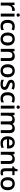

<svg xmlns="http://www.w3.org/2000/svg" viewBox="3348 -4135 797 7533"><g transform="rotate(90 3746.5 -368.5)"><path d="M356 -549.8Q390.6 -549.8 413.1 -544.9L401.9 -438Q377.4 -443.8 351.1 -443.8Q282.2 -443.8 239.5 -398.9Q196.8 -354 196.8 -282.2V0H82V-540H171.9L187 -444.8H192.9Q219.7 -493.2 262.9 -521.5Q306.2 -549.8 356 -549.8Z M627.9 0H513.2V-540H627.9ZM506.3 -683.1Q506.3 -713.9 523.2 -730.5Q540 -747.1 571.3 -747.1Q601.6 -747.1 618.4 -730.5Q635.3 -713.9 635.3 -683.1Q635.3 -653.8 618.4 -637Q601.6 -620.1 571.3 -620.1Q540 -620.1 523.2 -637Q506.3 -653.8 506.3 -683.1Z M1009.8 9.8Q887.2 9.8 823.5 -61.8Q759.8 -133.3 759.8 -267.1Q759.8 -403.3 826.4 -476.6Q893.1 -549.8 1019 -549.8Q1104.5 -549.8 1172.9 -518.1L1138.2 -425.8Q1065.4 -454.1 1018.1 -454.1Q877.9 -454.1 877.9 -268.1Q877.9 -177.2 912.8 -131.6Q947.8 -85.9 1015.1 -85.9Q1091.8 -85.9 1160.2 -124V-23.9Q1129.4 -5.9 1094.5 2Q1059.6 9.8 1009.8 9.8Z M1766.1 -271Q1766.1 -138.7 1698.2 -64.5Q1630.4 9.8 1509.3 9.8Q1433.6 9.8 1375.5 -24.4Q1317.4 -58.6 1286.1 -122.6Q1254.9 -186.5 1254.9 -271Q1254.9 -402.3 1322.3 -476.1Q1389.6 -549.8 1512.2 -549.8Q1629.4 -549.8 1697.8 -474.4Q1766.1 -398.9 1766.1 -271ZM1373 -271Q1373 -84 1511.2 -84Q1647.9 -84 1647.9 -271Q1647.9 -456.1 1510.3 -456.1Q1438 -456.1 1405.5 -408.2Q1373 -360.4 1373 -271Z M2373 0H2257.8V-332Q2257.8 -394.5 2232.7 -425.3Q2207.5 -456.1 2152.8 -456.1Q2080.1 -456.1 2046.4 -413.1Q2012.7 -370.1 2012.7 -269V0H1897.9V-540H1987.8L2003.9 -469.2H2009.8Q2034.2 -507.8 2079.1 -528.8Q2124 -549.8 2178.7 -549.8Q2373 -549.8 2373 -352.1Z M3011.7 -271Q3011.7 -138.7 2943.8 -64.5Q2876 9.8 2754.9 9.8Q2679.2 9.8 2621.1 -24.4Q2563 -58.6 2531.7 -122.6Q2500.5 -186.5 2500.5 -271Q2500.5 -402.3 2567.9 -476.1Q2635.3 -549.8 2757.8 -549.8Q2875 -549.8 2943.4 -474.4Q3011.7 -398.9 3011.7 -271ZM2618.7 -271Q2618.7 -84 2756.8 -84Q2893.6 -84 2893.6 -271Q2893.6 -456.1 2755.9 -456.1Q2683.6 -456.1 2651.1 -408.2Q2618.7 -360.4 2618.7 -271Z M3506.3 -153.8Q3506.3 -74.7 3448.7 -32.5Q3391.1 9.8 3283.7 9.8Q3175.8 9.8 3110.4 -22.9V-122.1Q3205.6 -78.1 3287.6 -78.1Q3393.6 -78.1 3393.6 -142.1Q3393.6 -162.6 3381.8 -176.3Q3370.1 -189.9 3343.3 -204.6Q3316.4 -219.2 3268.6 -237.8Q3175.3 -273.9 3142.3 -310.1Q3109.4 -346.2 3109.4 -403.8Q3109.4 -473.1 3165.3 -511.5Q3221.2 -549.8 3317.4 -549.8Q3412.6 -549.8 3497.6 -511.2L3460.4 -424.8Q3373 -460.9 3313.5 -460.9Q3222.7 -460.9 3222.7 -409.2Q3222.7 -383.8 3246.3 -366.2Q3270 -348.6 3349.6 -317.9Q3416.5 -292 3446.8 -270.5Q3477.1 -249 3491.7 -220.9Q3506.3 -192.9 3506.3 -153.8Z M3848.1 9.8Q3725.6 9.8 3661.9 -61.8Q3598.1 -133.3 3598.1 -267.1Q3598.1 -403.3 3664.8 -476.6Q3731.4 -549.8 3857.4 -549.8Q3942.9 -549.8 4011.2 -518.1L3976.6 -425.8Q3903.8 -454.1 3856.4 -454.1Q3716.3 -454.1 3716.3 -268.1Q3716.3 -177.2 3751.2 -131.6Q3786.1 -85.9 3853.5 -85.9Q3930.2 -85.9 3998.5 -124V-23.9Q3967.8 -5.9 3932.9 2Q3897.9 9.8 3848.1 9.8Z M4240.2 0H4125.5V-540H4240.2ZM4118.7 -683.1Q4118.7 -713.9 4135.5 -730.5Q4152.3 -747.1 4183.6 -747.1Q4213.9 -747.1 4230.7 -730.5Q4247.6 -713.9 4247.6 -683.1Q4247.6 -653.8 4230.7 -637Q4213.9 -620.1 4183.6 -620.1Q4152.3 -620.1 4135.5 -637Q4118.7 -653.8 4118.7 -683.1Z M4859.4 0H4744.1V-333Q4744.1 -395 4720.7 -425.5Q4697.3 -456.1 4647.5 -456.1Q4581.1 -456.1 4550 -412.8Q4519 -369.6 4519 -269V0H4404.3V-540H4494.1L4510.3 -469.2H4516.1Q4538.6 -507.8 4581.3 -528.8Q4624 -549.8 4675.3 -549.8Q4799.8 -549.8 4840.3 -464.8H4848.1Q4872.1 -504.9 4915.5 -527.3Q4959 -549.8 5015.1 -549.8Q5111.8 -549.8 5156 -501Q5200.2 -452.1 5200.2 -352.1V0H5085.4V-333Q5085.4 -395 5061.8 -425.5Q5038.1 -456.1 4988.3 -456.1Q4921.4 -456.1 4890.4 -414.3Q4859.4 -372.6 4859.4 -286.1Z M5596.2 9.8Q5470.2 9.8 5399.2 -63.7Q5328.1 -137.2 5328.1 -266.1Q5328.1 -398.4 5394 -474.1Q5460 -549.8 5575.2 -549.8Q5682.1 -549.8 5744.1 -484.9Q5806.2 -419.9 5806.2 -306.2V-244.1H5446.3Q5448.7 -165.5 5488.8 -123.3Q5528.8 -81.1 5601.6 -81.1Q5649.4 -81.1 5690.7 -90.1Q5731.9 -99.1 5779.3 -120.1V-26.9Q5737.3 -6.8 5694.3 1.5Q5651.4 9.8 5596.2 9.8ZM5575.2 -462.9Q5520.5 -462.9 5487.5 -428.2Q5454.6 -393.6 5448.2 -327.1H5693.4Q5692.4 -394 5661.1 -428.5Q5629.9 -462.9 5575.2 -462.9Z M6411.6 0H6296.4V-332Q6296.4 -394.5 6271.2 -425.3Q6246.1 -456.1 6191.4 -456.1Q6118.7 -456.1 6085 -413.1Q6051.3 -370.1 6051.3 -269V0H5936.5V-540H6026.4L6042.5 -469.2H6048.3Q6072.8 -507.8 6117.7 -528.8Q6162.6 -549.8 6217.3 -549.8Q6411.6 -549.8 6411.6 -352.1Z M6772.5 -83Q6814.5 -83 6856.4 -96.2V-9.8Q6837.4 -1.5 6807.4 4.2Q6777.3 9.8 6745.1 9.8Q6582 9.8 6582 -162.1V-453.1H6508.3V-503.9L6587.4 -545.9L6626.5 -660.2H6697.3V-540H6851.1V-453.1H6697.3V-164.1Q6697.3 -122.6 6718 -102.8Q6738.8 -83 6772.5 -83Z M7443.4 -271Q7443.4 -138.7 7375.5 -64.5Q7307.6 9.8 7186.5 9.8Q7110.8 9.8 7052.7 -24.4Q6994.6 -58.6 6963.4 -122.6Q6932.1 -186.5 6932.1 -271Q6932.1 -402.3 6999.5 -476.1Q7066.9 -549.8 7189.5 -549.8Q7306.6 -549.8 7375 -474.4Q7443.4 -398.9 7443.4 -271ZM7050.3 -271Q7050.3 -84 7188.5 -84Q7325.2 -84 7325.2 -271Q7325.2 -456.1 7187.5 -456.1Q7115.2 -456.1 7082.8 -408.2Q7050.3 -360.4 7050.3 -271Z"/></g></svg>

Font: f0_21440          
Style: Regular
Weight: 600
Foundry: Ascender Corporation
Version: Version 1.10